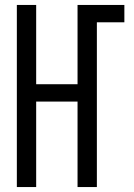

<svg xmlns="http://www.w3.org/2000/svg" viewBox="-20 -755 540 775"><path d="M48 0V-735H126V-415H293V-735H482V-665H371V0H293V-345H126V0Z"/></svg>

Font: Iosevka Fuck
Style: Regular
Weight: 400
Monospace: yes
Designer: Belleve Invis
Foundry: Belleve Invis
Version: Version 28.0.7; ttfautohint (v1.8.3)